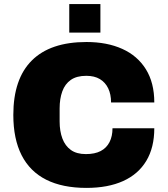

<svg xmlns="http://www.w3.org/2000/svg" viewBox="-20 -905 818 937"><path d="M402 12Q285 12 205.5 -28Q126 -68 85.5 -147.5Q45 -227 45 -344Q45 -520 135.5 -610Q226 -700 402 -700Q502 -700 576.5 -666.5Q651 -633 692 -567Q733 -501 733 -405H522Q522 -445 508 -474Q494 -503 467.5 -519Q441 -535 401 -535Q354 -535 325.5 -515Q297 -495 284 -459Q271 -423 271 -376V-312Q271 -265 284.5 -229Q298 -193 326 -173Q354 -153 399 -153Q443 -153 471.5 -168Q500 -183 514.5 -211.5Q529 -240 529 -279H733Q733 -185 694 -120Q655 -55 581 -21.5Q507 12 402 12ZM318 -746V-885H470V-746Z"/></svg>

Font: Archivo SemiBold Black
Style: Regular
Weight: 900
Version: Version 2.001